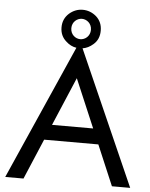

<svg xmlns="http://www.w3.org/2000/svg" viewBox="-60 -947 779 995"><g transform="rotate(5 330.0 -449.0)"><path d="M228 -798C228 -768 239 -744 260 -726C276 -711 294 -702 314 -699L5 0H100L189 -210H471L560 0H655L346 -699C366 -702 384 -711 401 -726C422 -744 432 -768 432 -798C432 -828 422 -852 401 -871C380 -889 356 -898 330 -898C304 -898 281 -889 260 -871C239 -852 228 -828 228 -798ZM279 -798C279 -831 305 -851 330 -851C355 -851 381 -831 381 -798C381 -765 355 -745 330 -745C305 -745 279 -765 279 -798ZM330 -542 437 -290H223Z"/></g></svg>

Font: Jost
Style: Regular
Weight: 400
Version: Version 3.710